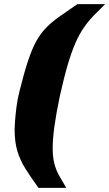

<svg xmlns="http://www.w3.org/2000/svg" viewBox="-20 -763 531 933"><path d="M167 150Q128 96 102.5 55Q77 14 64 -30Q51 -74 51 -135Q51 -145 53 -174Q55 -203 60 -242.5Q65 -282 75 -321Q97 -409 116 -466.5Q135 -524 155.5 -561.5Q176 -599 202.5 -626.5Q229 -654 266 -680.5Q303 -707 356 -743H491Q460 -713 434.5 -686.5Q409 -660 387.5 -629Q366 -598 347 -555Q328 -512 309.5 -449.5Q291 -387 271 -297Q253 -211 244.5 -149.5Q236 -88 236 -44Q236 2 244.5 33.5Q253 65 268 91.5Q283 118 302 150Z"/></svg>

Font: Saira SemiExpanded Black
Style: Italic
Weight: 900
Width: 6
Italic angle: -12°
Designer: Hector Gatti with collaboration of the Omnibus-Type team
Foundry: Omnibus-Type
Version: Version 1.101